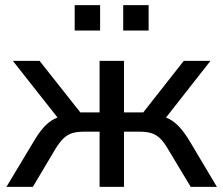

<svg xmlns="http://www.w3.org/2000/svg" viewBox="-20 -728 870 748"><path d="M5 0 109 -173Q130 -209 149 -230.5Q168 -252 189.5 -263.5Q211 -275 241 -278L220 -250L30 -491H134L293 -290H368V-491H463V-290H538L696 -491H800L611 -250L590 -278Q619 -275 640 -264Q661 -253 680.5 -231.5Q700 -210 722 -173L825 0H723L634 -148Q619 -174 604 -188.5Q589 -203 570.5 -209Q552 -215 524 -215H463V0H368V-215H307Q279 -215 260.5 -209Q242 -203 227 -188.5Q212 -174 196 -148L108 0ZM460 -609V-708H559V-609ZM271 -609V-708H370V-609Z"/></svg>

Font: Nunito Sans 10pt Medium
Style: Regular
Weight: 500
Designer: Vernon Adams
Foundry: Vernon Adams
Version: Version 3.101;gftools[0.9.27]